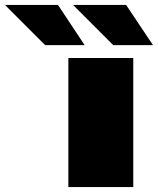

<svg xmlns="http://www.w3.org/2000/svg" viewBox="-233 -758 640 778"><path d="M-50 -575 -213 -738H2L110 -575ZM226 -575 63 -738H278L387 -575ZM44 0V-523H307V0Z"/></svg>

Font: Tomorrow ExtraBold
Style: Regular
Weight: 800
Designer: Tony de Marco, Monica Rizzolli
Foundry: Just in Type
Version: Version 2.002